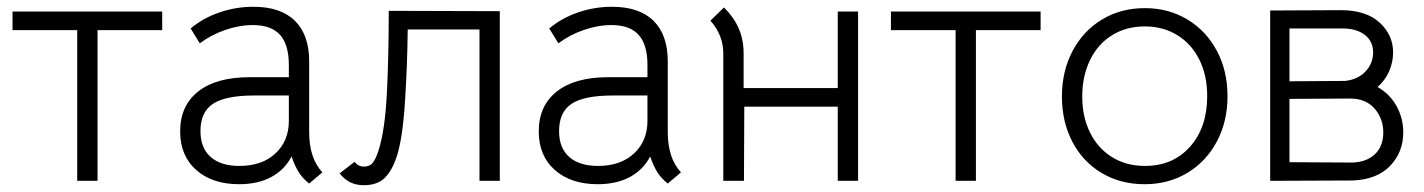

<svg xmlns="http://www.w3.org/2000/svg" viewBox="-20 -534 4206 567"><path d="M208 -445H17V-500H459V-445H268V0H208Z M841 -72Q821 -33 781.5 -11.5Q742 10 686 10Q607 10 559.5 -32Q512 -74 512 -146Q512 -222 565.5 -264Q619 -306 717 -306H833V-342Q833 -402 807 -431Q781 -460 727 -460Q687 -460 645 -445.5Q603 -431 570 -406L543 -450Q580 -481 628.5 -497.5Q677 -514 728 -514Q809 -514 851 -472.5Q893 -431 893 -353V-144Q893 -67 932 -25L893 8Q874 -7 862.5 -25Q851 -43 841 -72ZM833 -177V-252H731Q646 -252 609 -227.5Q572 -203 572 -147Q572 -97 602 -70.5Q632 -44 687 -44Q754 -44 793.5 -81Q833 -118 833 -177Z M983 -22 1027 -56Q1038 -42 1055 -42Q1072 -42 1081 -53.5Q1090 -65 1098 -90Q1117 -150 1122.5 -259Q1128 -368 1128 -502L1456 -501V0H1396V-447H1184Q1183 -343 1176 -234Q1169 -125 1152 -73Q1138 -30 1116 -8.5Q1094 13 1054 13Q1010 13 983 -22Z M1900 -72Q1880 -33 1840.5 -11.5Q1801 10 1745 10Q1666 10 1618.5 -32Q1571 -74 1571 -146Q1571 -222 1624.5 -264Q1678 -306 1776 -306H1892V-342Q1892 -402 1866 -431Q1840 -460 1786 -460Q1746 -460 1704 -445.5Q1662 -431 1629 -406L1602 -450Q1639 -481 1687.5 -497.5Q1736 -514 1787 -514Q1868 -514 1910 -472.5Q1952 -431 1952 -353V-144Q1952 -67 1991 -25L1952 8Q1933 -7 1921.5 -25Q1910 -43 1900 -72ZM1892 -177V-252H1790Q1705 -252 1668 -227.5Q1631 -203 1631 -147Q1631 -97 1661 -70.5Q1691 -44 1746 -44Q1813 -44 1852.5 -81Q1892 -118 1892 -177Z M2514 0H2454V-219H2178L2177 0H2116V-376Q2116 -430 2078 -473L2118 -512Q2148 -482 2162 -449Q2176 -416 2176 -377V-274H2454V-500H2514Z M2802 -445H2611V-500H3053V-445H2862V0H2802Z M3116 -249Q3116 -324 3147.5 -383.5Q3179 -443 3234.5 -476.5Q3290 -510 3361 -510Q3431 -510 3486.5 -476.5Q3542 -443 3573.5 -384Q3605 -325 3605 -250Q3605 -175 3573.5 -116Q3542 -57 3486.5 -23.5Q3431 10 3360 10Q3289 10 3233.5 -23Q3178 -56 3147 -115Q3116 -174 3116 -249ZM3545 -250Q3545 -311 3522 -357.5Q3499 -404 3457 -430Q3415 -456 3361 -456Q3306 -456 3264 -430Q3222 -404 3199 -356.5Q3176 -309 3176 -249Q3176 -189 3199 -142.5Q3222 -96 3264 -70Q3306 -44 3361 -44Q3444 -44 3494.5 -101Q3545 -158 3545 -250Z M3939 -504Q4014 -504 4054 -467.5Q4094 -431 4094 -379Q4094 -351 4082.5 -324Q4071 -297 4048 -277Q4084 -257 4104 -221Q4124 -185 4124 -143Q4124 -85 4085.5 -44.5Q4047 -4 3975 -1L3731 0V-503ZM4035 -379Q4035 -412 4010.5 -431Q3986 -450 3944 -450H3788V-294L3952 -295Q3990 -299 4012.5 -323Q4035 -347 4035 -379ZM4065 -143Q4065 -183 4040 -212.5Q4015 -242 3970 -243L3788 -242V-55L3970 -54Q4013 -54 4039 -77.5Q4065 -101 4065 -143Z"/></svg>

Font: Bellota Text
Style: Regular
Weight: 400
Designer: Kemie Guaida
Foundry: Kemie Guaida
Version: Version 4.001